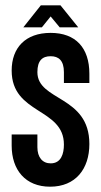

<svg xmlns="http://www.w3.org/2000/svg" viewBox="-20 -693 382 724"><path d="M134 -673 68 -590H138L171 -631L205 -590H275L208 -673ZM171 -569C76 -569 24 -513 24 -427C24 -261 221 -287 221 -148C221 -114 211 -77 171 -77C140 -77 121 -100 121 -138V-186H24V-144C24 -52 76 11 169 11C265 11 317 -56 317 -150C317 -334 121 -311 121 -421C121 -465 140 -481 171 -481C201 -481 221 -465 221 -421V-380H317V-415C317 -513 265 -569 171 -569Z"/></svg>

Font: Modon Arabic
Style: Bold
Weight: 700
Designer: Ahmedzaza
Foundry: Ahmedzaza
Version: Version 2.010